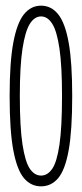

<svg xmlns="http://www.w3.org/2000/svg" viewBox="-20 -647 290 678"><path d="M125 11Q89 11 64.5 -18Q40 -47 27 -116.5Q14 -186 14 -308Q14 -427 27 -496.5Q40 -566 64.5 -596.5Q89 -627 125 -627Q161 -627 185.5 -596.5Q210 -566 222.5 -496.5Q235 -427 235 -308Q235 -186 222.5 -116.5Q210 -47 185.5 -18Q161 11 125 11ZM125 -27Q148 -27 164.5 -51Q181 -75 190 -136.5Q199 -198 199 -308Q199 -414 190 -475.5Q181 -537 164.5 -563Q148 -589 125 -589Q102 -589 85.5 -563Q69 -537 59.5 -475.5Q50 -414 50 -308Q50 -198 59.5 -136.5Q69 -75 85.5 -51Q102 -27 125 -27Z"/></svg>

Font: Inconsolata UltraCondensed Light
Style: Regular
Weight: 300
Width: 1
Monospace: yes
Designer: Raph Levien, Cyreal, Brenton Simpson
Foundry: Raph Levien, Cyreal, Google
Version: Version 3.001; ttfautohint (v1.8.2.53-6de2)